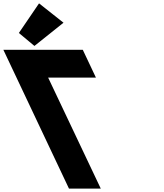

<svg xmlns="http://www.w3.org/2000/svg" viewBox="-337 -1121 975 1141"><path d="M-224.8 -925 -132.4 -848 40.4 -986 -105 -1101ZM-51 -660 262 0H73L-317 -825H155L233 -660Z"/></svg>

Font: Hussar
Style: BdOpOblFive
Weight: 700
Foundry: Cannot Into Space Fonts
Version: Version 2.00